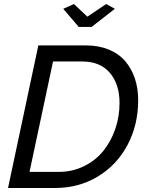

<svg xmlns="http://www.w3.org/2000/svg" viewBox="-20 -936 732 956"><path d="M294.9 -892.1 348.1 -916 415 -853 508.8 -916 551.8 -892.1 436 -801.8H372.1ZM170.9 -710H405.8Q471.2 -710 522 -689Q572.8 -668 604.2 -630.6Q635.7 -593.3 651.9 -544.2Q668 -495.1 668 -437Q668 -313.5 614.5 -213.4Q561 -113.3 466.3 -56.6Q371.6 0 254.9 0H20ZM272 -80.1Q339.8 -80.1 397.5 -108.2Q455.1 -136.2 493.7 -183.6Q532.2 -231 553.7 -293Q575.2 -355 575.2 -422.9Q575.2 -516.6 527.1 -573.2Q479 -629.9 389.2 -629.9H244.1L127 -80.1Z"/></svg>

Font: Rawline Medium
Style: Italic
Weight: 500
Italic angle: -12°
Designer: Matt McInerney, Pablo Impallari, Rodrigo Fuenzalida
Foundry: Matt McInerney, Pablo Impallari, Rodrigo Fuenzalida
Version: Version 4.020;PS 004.020;hotconv 1.0.88;makeotf.lib2.5.64775